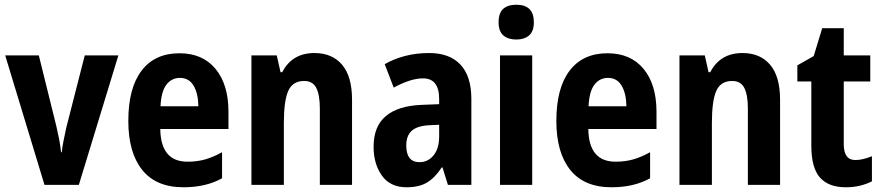

<svg xmlns="http://www.w3.org/2000/svg" viewBox="-20 -781 3722 811"><path d="M168 0 2 -547H144L218 -248Q224 -223 229.5 -194.5Q235 -166 238 -138H241Q243 -160 248.5 -187Q254 -214 260 -242L338 -547H480L313 0Z M738 -556Q836 -556 890.5 -490Q945 -424 945 -309V-236H657Q659 -98 772 -98Q812 -98 846 -107.5Q880 -117 918 -138V-28Q850 10 755 10Q639 10 580.5 -63.5Q522 -137 522 -270Q522 -409 578 -482.5Q634 -556 738 -556ZM740 -452Q705 -452 683 -423.5Q661 -395 658 -332H818Q817 -387 797.5 -419.5Q778 -452 740 -452Z M1308 -557Q1383 -557 1425 -507.5Q1467 -458 1467 -360V0H1331V-322Q1331 -380 1316 -409.5Q1301 -439 1265 -439Q1216 -439 1197.5 -397Q1179 -355 1179 -261V0H1042V-547H1149L1165 -476H1172Q1214 -557 1308 -557Z M1793 -557Q1879 -557 1925 -508Q1971 -459 1971 -363V0H1872L1849 -74H1846Q1818 -31 1784.5 -10.5Q1751 10 1697 10Q1628 10 1593 -39.5Q1558 -89 1558 -161Q1558 -247 1609.5 -290.5Q1661 -334 1760 -338L1835 -341V-362Q1835 -450 1767 -450Q1740 -450 1709 -440Q1678 -430 1643 -411L1605 -510Q1643 -532 1690.5 -544.5Q1738 -557 1793 -557ZM1792 -252Q1741 -249 1718.5 -228Q1696 -207 1696 -167Q1696 -96 1752 -96Q1788 -96 1811.5 -125Q1835 -154 1835 -205V-254Z M2161 -761Q2235 -761 2235 -687Q2235 -649 2215 -631.5Q2195 -614 2161 -614Q2126 -614 2106 -631.5Q2086 -649 2086 -687Q2086 -726 2105.5 -743.5Q2125 -761 2161 -761ZM2228 -547V0H2092V-547Z M2546 -556Q2644 -556 2698.5 -490Q2753 -424 2753 -309V-236H2465Q2467 -98 2580 -98Q2620 -98 2654 -107.5Q2688 -117 2726 -138V-28Q2658 10 2563 10Q2447 10 2388.5 -63.5Q2330 -137 2330 -270Q2330 -409 2386 -482.5Q2442 -556 2546 -556ZM2548 -452Q2513 -452 2491 -423.5Q2469 -395 2466 -332H2626Q2625 -387 2605.5 -419.5Q2586 -452 2548 -452Z M3116 -557Q3191 -557 3233 -507.5Q3275 -458 3275 -360V0H3139V-322Q3139 -380 3124 -409.5Q3109 -439 3073 -439Q3024 -439 3005.5 -397Q2987 -355 2987 -261V0H2850V-547H2957L2973 -476H2980Q3022 -557 3116 -557Z M3593 -105Q3610 -105 3627.5 -109.5Q3645 -114 3663 -121V-15Q3639 -3 3612 3.5Q3585 10 3552 10Q3480 10 3443.5 -31Q3407 -72 3407 -166V-437H3348V-505L3417 -544L3453 -662H3544V-547H3656V-437H3544V-172Q3544 -105 3593 -105Z"/></svg>

Font: Noto Sans Myanmar UI Condensed
Style: Bold
Weight: 700
Width: 3
Designer: Monotype Design Team
Foundry: Monotype Imaging Inc.
Version: Version 2.103; ttfautohint (v1.8.4.7-5d5b)